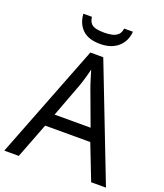

<svg xmlns="http://www.w3.org/2000/svg" viewBox="-163 -1025 966 1132"><g transform="rotate(20 319.5 -459.0)"><path d="M545 0 459 -221H176L91 0H0L279 -717H360L638 0ZM352 -517Q349 -525 342 -546Q335 -567 328.5 -589.5Q322 -612 318 -624Q313 -604 307.5 -583.5Q302 -563 296.5 -546Q291 -529 287 -517L206 -301H432ZM473 -918Q470 -878 450.5 -848Q431 -818 397 -801Q363 -784 315 -784Q241 -784 203.5 -820.5Q166 -857 162 -918H216Q219 -891 231.5 -877.5Q244 -864 265.5 -859.5Q287 -855 317 -855Q343 -855 364.5 -860Q386 -865 400.5 -878.5Q415 -892 418 -918Z"/></g></svg>

Font: Noto Sans Devanagari
Style: Regular
Weight: 400
Designer: Jelle Bosma - Monotype Design Team
Foundry: Monotype Imaging Inc.
Version: Version 2.003